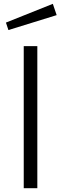

<svg xmlns="http://www.w3.org/2000/svg" viewBox="-20 -983 320 1003"><path d="M256 -963 11 -865 24 -826 276 -904ZM104 -742V0H175V-742Z"/></svg>

Font: 18Franklin Light
Style: Regular
Weight: 300
Designer: Pablo Impallari, Rodrigo Fuenzalida (Modified by Dan O. Williams)
Version: Version 0.025;PS 000.025;hotconv 1.0.88;makeotf.lib2.5.64775